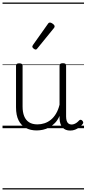

<svg xmlns="http://www.w3.org/2000/svg" viewBox="-20 -1016 686 1522"><path d="M270 18Q222 18 185 -1.5Q148 -21 127.5 -61.5Q107 -102 107 -166V-496Q107 -505 113 -509.5Q119 -514 132 -514Q146 -514 152.5 -509.5Q159 -505 159 -496V-171Q159 -127 171.5 -95.5Q184 -64 210 -47Q236 -30 277 -30Q306 -30 333 -39Q360 -48 383 -66.5Q406 -85 424 -115Q442 -145 452 -186V-496Q452 -506 458.5 -510.5Q465 -515 479 -515Q492 -515 498 -510.5Q504 -506 504 -496V-93Q504 -73 508.5 -58.5Q513 -44 523 -36.5Q533 -29 547 -29Q557 -29 567 -32.5Q577 -36 587 -43Q597 -50 607 -61Q613 -67 620 -66.5Q627 -66 633 -59Q638 -54 639.5 -47Q641 -40 636 -34Q625 -19 609 -7Q593 5 575 12Q557 19 537 19Q517 19 502 13Q487 7 476 -5Q465 -17 459 -35Q453 -53 452 -76V-97Q437 -63 415.5 -41Q394 -19 370 -6Q346 7 320.5 12.5Q295 18 270 18ZM263 -623Q256 -623 246 -631Q236 -639 236 -647Q236 -649 237.5 -651.5Q239 -654 241 -659L360 -827Q364 -833 367.5 -835Q371 -837 377 -837Q383 -837 391.5 -832Q400 -827 406.5 -820.5Q413 -814 413 -807Q413 -803 411.5 -800Q410 -797 407 -793L276 -632Q270 -623 263 -623ZM0 476H646V486H0ZM0 -20H646V0H0ZM0 -505H646V-500H0ZM0 -996H646V-986H0Z"/></svg>

Font: Playwrite PL Guides
Style: Regular
Weight: 400
Designer: Veronika Burian, José Scaglione
Foundry: TypeTogether
Version: Version 1.003